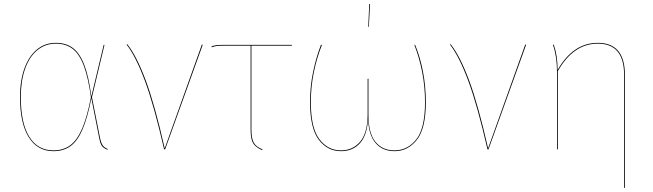

<svg xmlns="http://www.w3.org/2000/svg" viewBox="-20 -739 3231 950"><path d="M432 -262 493 -517H497L435 -258L474 -61Q480 -31 488.5 -19.5Q497 -8 513 -2L512 2Q494 -5 485 -16Q476 -27 470 -60L432 -253Q413 -156 388.5 -99Q364 -42 329.5 -16.5Q295 9 244 9Q166 9 122.5 -59.5Q79 -128 79 -259Q79 -339 100.5 -399.5Q122 -460 162 -493.5Q202 -527 256 -527Q306 -527 340 -502Q374 -477 396.5 -419.5Q419 -362 432 -262ZM83 -259Q83 -129 125 -62Q167 5 244 5Q294 5 328 -20.5Q362 -46 386.5 -103Q411 -160 430 -258Q416 -358 394 -415.5Q372 -473 338.5 -498Q305 -523 256 -523Q204 -523 164.5 -490.5Q125 -458 104 -398Q83 -338 83 -259Z M795 -5 979 -519 983 -517 797 0H792Q742 -218 697 -339Q652 -460 606 -519L610 -520Q656 -462 701 -341.5Q746 -221 795 -5Z M1224 -513V-98Q1224 -55 1235.5 -33.5Q1247 -12 1279 0L1277 4Q1243 -11 1231.5 -32Q1220 -53 1220 -98V-513H1089Q1065 -513 1052.5 -511.5Q1040 -510 1028 -505L1026 -509Q1038 -514 1051 -515.5Q1064 -517 1088 -517H1424V-513Z M2087 -234Q2087 -103 2042.5 -47Q1998 9 1932 9Q1873 9 1838.5 -31Q1804 -71 1801 -152Q1797 -71 1761.5 -31Q1726 9 1667 9Q1600 9 1557 -48Q1514 -105 1514 -234Q1514 -310 1529 -382.5Q1544 -455 1568 -517H1573Q1548 -455 1533 -382.5Q1518 -310 1518 -234Q1518 -106 1560 -50.5Q1602 5 1667 5Q1726 5 1762.5 -38.5Q1799 -82 1799 -175V-349L1803 -350V-173Q1803 -80 1837.5 -37.5Q1872 5 1931 5Q1997 5 2040 -49.5Q2083 -104 2083 -234Q2083 -311 2068.5 -384Q2054 -457 2030 -517H2034Q2058 -460 2072.5 -386Q2087 -312 2087 -234ZM1811 -719 1805 -606H1802L1807 -719Z M2395 -5 2579 -519 2583 -517 2397 0H2392Q2342 -218 2297 -339Q2252 -460 2206 -519L2210 -520Q2256 -462 2301 -341.5Q2346 -221 2395 -5Z M3072 -368V191L3068 190V-368Q3068 -523 2938 -523Q2817 -523 2740 -387V0H2736V-383Q2736 -460 2716 -517L2720 -518Q2739 -464 2739 -393Q2816 -527 2938 -527Q3072 -527 3072 -368Z"/></svg>

Font: FiraGO Four
Style: Regular
Weight: 100
Designer: bBox Type
Foundry: bBox Type GmbH
Version: Version 1.001